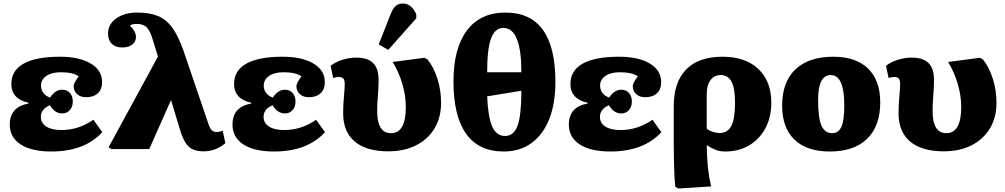

<svg xmlns="http://www.w3.org/2000/svg" viewBox="-20 -854 5759 1100"><path d="M274 14Q161 14 98.5 -26.5Q36 -67 36 -140Q36 -242 144 -261V-265Q45 -287 45 -373Q45 -450 115.5 -489.5Q186 -529 323 -529Q435 -529 500 -490Q565 -451 565 -384Q565 -342 540.5 -319.5Q516 -297 473 -297Q441 -297 421.5 -315Q402 -333 402 -361Q402 -377 431 -417Q398 -440 328 -440Q276 -440 245.5 -419Q215 -398 215 -363Q215 -339 229 -321Q243 -303 267 -295Q297 -340 336 -340Q364 -340 380.5 -321.5Q397 -303 397 -272Q397 -242 380 -223Q363 -204 336 -204Q294 -204 266 -251Q242 -242 228 -224.5Q214 -207 214 -185Q214 -149 245 -129Q276 -109 332 -109Q431 -109 515 -168L566 -97Q465 14 274 14Z M1256 -105 1271 -34Q1216 13 1147 13Q1109 13 1084 1.5Q1059 -10 1041.5 -38.5Q1024 -67 1009 -118L961 -277H958L835 0H619L602 -10L885 -530L855 -627Q840 -678 820.5 -697.5Q801 -717 763 -717Q734 -717 725 -707Q759 -673 759 -642Q759 -615 737.5 -598.5Q716 -582 680 -582Q642 -582 620.5 -603Q599 -624 599 -662Q599 -715 646 -748.5Q693 -782 766 -782Q838 -782 886 -762Q934 -742 968 -694Q1002 -646 1031 -564L1177 -136Q1185 -115 1194.5 -106.5Q1204 -98 1221 -98Q1238 -98 1256 -105Z M1550 14Q1437 14 1374.5 -26.5Q1312 -67 1312 -140Q1312 -242 1420 -261V-265Q1321 -287 1321 -373Q1321 -450 1391.5 -489.5Q1462 -529 1599 -529Q1711 -529 1776 -490Q1841 -451 1841 -384Q1841 -342 1816.5 -319.5Q1792 -297 1749 -297Q1717 -297 1697.5 -315Q1678 -333 1678 -361Q1678 -377 1707 -417Q1674 -440 1604 -440Q1552 -440 1521.5 -419Q1491 -398 1491 -363Q1491 -339 1505 -321Q1519 -303 1543 -295Q1573 -340 1612 -340Q1640 -340 1656.5 -321.5Q1673 -303 1673 -272Q1673 -242 1656 -223Q1639 -204 1612 -204Q1570 -204 1542 -251Q1518 -242 1504 -224.5Q1490 -207 1490 -185Q1490 -149 1521 -129Q1552 -109 1608 -109Q1707 -109 1791 -168L1842 -97Q1741 14 1550 14Z M2205 13Q2079 13 2012.5 -43Q1946 -99 1946 -205Q1946 -257 1950.5 -300.5Q1955 -344 1955 -372Q1955 -394 1947.5 -403.5Q1940 -413 1922 -413Q1904 -413 1889 -407L1874 -477Q1902 -499 1942 -511.5Q1982 -524 2021 -524Q2086 -524 2117.5 -493Q2149 -462 2149 -396Q2149 -353 2145 -306Q2141 -259 2141 -218Q2141 -91 2220 -91Q2305 -91 2305 -241Q2305 -305 2285.5 -372Q2266 -439 2230 -499L2412 -523L2430 -513Q2466 -467 2486.5 -401.5Q2507 -336 2507 -265Q2507 -181 2469.5 -118.5Q2432 -56 2364 -21.5Q2296 13 2205 13ZM2204 -568 2150 -600 2217 -771Q2231 -806 2247 -820Q2263 -834 2289 -834Q2337 -834 2365 -772V-749Z M2866 14Q2723 14 2650.5 -87.5Q2578 -189 2578 -387Q2578 -577 2655 -679.5Q2732 -782 2876 -782Q3162 -782 3162 -385Q3162 -261 3126.5 -171.5Q3091 -82 3024.5 -34Q2958 14 2866 14ZM2771 -440H2967Q2967 -694 2864 -694Q2816 -694 2793.5 -634Q2771 -574 2771 -440ZM2873 -75Q2924 -75 2945.5 -134.5Q2967 -194 2967 -334L2771 -302Q2776 -183 2800 -129Q2824 -75 2873 -75Z M3477 14Q3364 14 3301.5 -26.5Q3239 -67 3239 -140Q3239 -242 3347 -261V-265Q3248 -287 3248 -373Q3248 -450 3318.5 -489.5Q3389 -529 3526 -529Q3638 -529 3703 -490Q3768 -451 3768 -384Q3768 -342 3743.5 -319.5Q3719 -297 3676 -297Q3644 -297 3624.5 -315Q3605 -333 3605 -361Q3605 -377 3634 -417Q3601 -440 3531 -440Q3479 -440 3448.5 -419Q3418 -398 3418 -363Q3418 -339 3432 -321Q3446 -303 3470 -295Q3500 -340 3539 -340Q3567 -340 3583.5 -321.5Q3600 -303 3600 -272Q3600 -242 3583 -223Q3566 -204 3539 -204Q3497 -204 3469 -251Q3445 -242 3431 -224.5Q3417 -207 3417 -185Q3417 -149 3448 -129Q3479 -109 3535 -109Q3634 -109 3718 -168L3769 -97Q3668 14 3477 14Z M3867 226 3849 216Q3846 193 3844 152Q3842 111 3841 63.5Q3840 16 3840 -28V-245Q3840 -384 3911.5 -456.5Q3983 -529 4119 -529Q4250 -529 4324.5 -459Q4399 -389 4399 -266Q4399 -183 4365.5 -120Q4332 -57 4272.5 -21.5Q4213 14 4136 14Q4104 14 4081 5Q4058 -4 4030 -22H4029Q4030 52 4036 107.5Q4042 163 4054 214ZM4103 -92Q4149 -92 4170 -133Q4191 -174 4191 -266Q4191 -348 4171 -386Q4151 -424 4109 -424Q4072 -424 4050.5 -395Q4029 -366 4029 -315V-116Q4044 -105 4064.5 -98.5Q4085 -92 4103 -92Z M4734 14Q4602 14 4531.5 -54Q4461 -122 4461 -249Q4461 -384 4537 -456.5Q4613 -529 4755 -529Q4884 -529 4953.5 -461Q5023 -393 5023 -268Q5023 -132 4948 -59Q4873 14 4734 14ZM4747 -91Q4784 -91 4800.5 -127.5Q4817 -164 4817 -249Q4817 -424 4740 -424Q4667 -424 4667 -282Q4667 -179 4686 -135Q4705 -91 4747 -91Z M5387 13Q5261 13 5194.5 -43Q5128 -99 5128 -205Q5128 -257 5132.5 -300.5Q5137 -344 5137 -372Q5137 -394 5129.5 -403.5Q5122 -413 5104 -413Q5086 -413 5071 -407L5056 -477Q5084 -499 5124 -511.5Q5164 -524 5203 -524Q5268 -524 5299.5 -493Q5331 -462 5331 -396Q5331 -353 5327 -306Q5323 -259 5323 -218Q5323 -91 5402 -91Q5487 -91 5487 -241Q5487 -305 5467.5 -372Q5448 -439 5412 -499L5594 -523L5612 -513Q5648 -467 5668.5 -401.5Q5689 -336 5689 -265Q5689 -181 5651.5 -118.5Q5614 -56 5546 -21.5Q5478 13 5387 13Z"/></svg>

Font: Literata 12pt ExtraBold
Style: Regular
Weight: 800
Designer: Latin by Veronika Burian and Jose Scaglione. Greek by Irene Vlachou. Cyrillic by Vera Evstafieva.
Foundry: TypeTogether
Version: Version 3.002